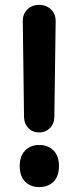

<svg xmlns="http://www.w3.org/2000/svg" viewBox="-20 -746 319 779"><path d="M139 -208.5Q112.5 -208.5 95.4 -225.9Q78.2 -243.2 77.5 -270.5L72.5 -658.8Q71.8 -688.2 90.5 -707.2Q109.2 -726.2 139 -726.2Q168.2 -726.2 187.4 -707.2Q206.5 -688.2 205.8 -658.8L200.5 -270.5Q199.8 -243.2 182.2 -225.9Q164.8 -208.5 139 -208.5ZM139.2 13Q103.8 13 81.9 -9Q60 -31 60 -72.5Q60 -112.8 81.9 -135.2Q103.8 -157.8 139.2 -157.8Q175.5 -157.8 197.4 -135.2Q219.2 -112.8 219.2 -72.5Q219.2 -31 197.4 -9Q175.5 13 139.2 13Z"/></svg>

Font: National Park
Style: Regular
Weight: 400
Designer: Andrea Herstowski, Ben Hoepner
Version: Version 1.009